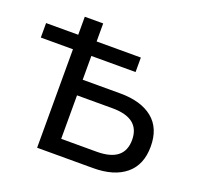

<svg xmlns="http://www.w3.org/2000/svg" viewBox="-143 -838 1000 971"><g transform="rotate(20 356.5 -352.5)"><path d="M153 0V-530H-20V-608H153V-705H252V-608H490V-530H252V-402H454Q566 -402 628.5 -351.5Q691 -301 691 -202Q691 -103 628.5 -51.5Q566 0 454 0ZM252 -84H443Q591 -84 591 -201Q591 -318 443 -318H252Z"/></g></svg>

Font: Nunito Sans SemiBold
Style: Regular
Weight: 600
Designer: Vernon Adams
Foundry: Vernon Adams
Version: Version 3.101; ttfautohint (v1.8.4.7-5d5b);gftools[0.9.27]